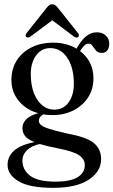

<svg xmlns="http://www.w3.org/2000/svg" viewBox="-20 -644 532 900"><path d="M300 -17Q387 -1 420.5 27Q454 55 454 101.5Q454 160.5 395.8 198.5Q337.5 236.5 229.5 236.5Q118.5 236.5 67 205.8Q15.5 175 15.5 128.5Q15.5 91 44.5 63.5Q73.5 36 141.5 22Q109 9 97.2 -6.8Q85.5 -22.5 85 -43.5Q85 -64.5 101.2 -83Q117.5 -101.5 159 -113.5Q101.5 -129.5 67.5 -171.5Q33.5 -213.5 33.5 -269.5Q33.5 -320.5 58 -359.8Q82.5 -399 126.8 -421.5Q171 -444 230.5 -444Q262 -444 289.5 -436.5Q317 -429 339 -416Q358.5 -452 381.5 -472.2Q404.5 -492.5 434.5 -492.5Q459 -492.5 475.5 -477.8Q492 -463 492 -439.5Q492 -419.5 483 -407.8Q474 -396 457 -396Q439.5 -396 430.2 -406.8Q421 -417.5 414 -428.5Q407 -439.5 395 -439.5Q384 -439.5 374.8 -430.2Q365.5 -421 355.5 -404.5Q418 -356.5 418 -276.5Q418 -226 392.8 -187.2Q367.5 -148.5 324.2 -126.5Q281 -104.5 226.5 -104.5Q203.5 -104.5 182 -108Q162 -94.5 162 -78.5Q162 -67 172.2 -58Q182.5 -49 212.2 -39.5Q242 -30 300 -17ZM214.5 -418.5Q172 -418 147 -381Q122 -344 124.5 -286.5Q127 -215 158 -172.2Q189 -129.5 236 -130Q279 -130.5 303.8 -167Q328.5 -203.5 326 -263.5Q323.5 -333.5 293.2 -376.2Q263 -419 214.5 -418.5ZM85 108Q85 152 121.2 179.8Q157.5 207.5 241 207.5Q309 207.5 343.2 187Q377.5 166.5 377.5 129.5Q377.5 102.5 351.2 84Q325 65.5 249.5 51Q198.5 41 166.5 31Q126 40 105.5 61Q85 82 85 108ZM124 -473.5Q111 -464.5 103.5 -470.5Q96 -478 105 -489.5L198 -606.5Q204.5 -615 210.5 -619.5Q216.5 -624 224.5 -624Q233 -624 239.2 -619.5Q245.5 -615 252 -606.5L345 -489.5Q354 -478 346 -470.5Q338.5 -464 325.5 -473.5L225 -549Z"/></svg>

Font: Fraunces 144pt S050
Style: Regular
Weight: 400
Version: Version 1.000; ttfautohint (v1.8.3)